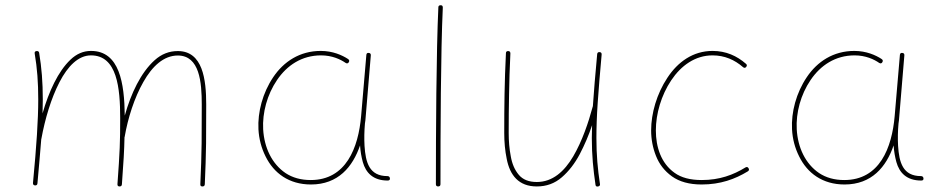

<svg xmlns="http://www.w3.org/2000/svg" viewBox="-20 -687 3529 716"><path d="M103 -4.9C102.5 0.5 105 3.9 110.4 4.4C115.7 4.9 119.1 2.4 119.6 -2.9C125.5 -65.9 129.9 -120.1 133.8 -167.5L134.3 -169.4C147.9 -243.7 170.4 -319.8 201.7 -380.4C232.9 -440.9 272.5 -480.5 319.3 -480.5C417 -480.5 428.2 -358.9 428.2 -245.6C428.2 -158.2 426.8 -121.1 418 -0.5C417.5 5.4 420.4 8.3 425.8 8.3C431.2 8.3 434.1 5.9 434.6 0.5C437.5 -41 439.9 -74.7 441.4 -100.6C442.9 -126.5 443.8 -151.4 444.3 -175.3L444.8 -176.3C457 -247.1 481 -322.3 514.6 -381.3C547.9 -440.4 590.8 -480 643.1 -480C724.6 -480 732.4 -379.9 732.4 -297.4C732.4 -248 732.4 -199.7 731.9 -152.8C731.4 -105.5 729.5 -54.7 727.1 -0.5C726.6 5.4 729 8.3 734.9 8.3C740.2 8.3 743.2 5.9 743.7 0.5C746.1 -53.7 748 -105 748.5 -152.3C749 -199.7 749 -248 749 -297.4C749 -390.6 736.3 -496.6 643.1 -496.6C610.8 -496.6 582 -485.4 556.6 -462.4C505.4 -416.5 468.3 -338.4 445.3 -255.9C443.8 -376 426.3 -497.1 319.3 -497.1C291 -497.1 265.6 -486.3 242.7 -464.4C196.8 -420.9 162.1 -345.7 138.7 -264.2C139.2 -282.2 139.6 -299.8 139.6 -315.9C139.6 -380.9 135.3 -434.1 126 -490.2C125 -495.1 121.6 -497.1 116.2 -496.6C110.8 -496.1 108.4 -492.7 109.4 -487.3C118.7 -432.1 122.6 -380.4 122.6 -315.9C122.6 -239.3 116.2 -144 103 -4.9Z M1138.7 -15.6C1102.1 -15.6 1070.8 -24.4 1044.9 -41.5C993.7 -76.2 965.3 -136.7 961.4 -204.6C958 -266.6 976.1 -334 1013.2 -388.7C1050.3 -443.4 1105.5 -480.5 1177.2 -480.5C1218.3 -480.5 1249.5 -465.8 1268.6 -452.6C1273.9 -449.2 1277.8 -450.2 1280.8 -455.1C1283.7 -460 1282.7 -463.9 1277.3 -467.3C1256.3 -481 1221.2 -497.1 1176.3 -497.1C1098.1 -497.1 1038.1 -457.5 999 -399.4C959.5 -340.8 940.4 -269 943.8 -204.6C945.8 -168.9 954.6 -135.3 970.2 -104C1001 -41 1058.1 1 1139.6 1C1241.2 1 1295.4 -64.9 1322.8 -145V-143.1C1324.2 -122.6 1327.6 -102.5 1333 -82.5C1344.2 -43 1371.1 -13.7 1425.8 -13.7C1432.1 -13.7 1434.6 -16.6 1434.1 -22C1433.6 -27.3 1430.2 -30.3 1424.8 -30.3C1356.9 -30.3 1343.3 -81.5 1339.4 -143.1C1337.9 -169.9 1338.4 -197.3 1340.8 -225.1V-225.6C1342.3 -234.4 1343.3 -243.2 1343.8 -252.4L1362.8 -480.5C1363.3 -485.8 1360.8 -489.3 1355 -489.7C1349.6 -490.2 1346.7 -487.8 1346.2 -482.4L1326.7 -254.4C1316.4 -135.7 1270.5 -15.6 1138.7 -15.6Z M1623.5 -667.5C1617.7 -667.5 1614.7 -665 1614.7 -659.7C1606.9 -493.7 1605.5 -190.4 1605.5 0C1605.5 5.4 1608.4 8.3 1613.8 8.3C1619.6 8.3 1622.6 5.4 1622.6 0C1622.6 -190.4 1623.5 -493.7 1631.3 -658.7C1631.3 -664.6 1628.9 -667.5 1623.5 -667.5Z M2223.6 -483.4C2224.1 -488.8 2221.7 -492.2 2216.3 -492.7C2210.9 -493.2 2207.5 -490.7 2207 -485.4C2199.7 -409.2 2194.8 -345.7 2190.9 -291L2190.4 -289.6C2174.3 -229.5 2150.9 -160.6 2117.7 -104C2084.5 -47.4 2040.5 -8.3 1981.9 -8.3C1952.1 -8.3 1929.7 -17.1 1914.6 -35.2C1899.4 -53.2 1889.6 -76.2 1884.8 -104C1879.4 -131.8 1877 -161.1 1877 -190.9C1877 -240.2 1877.4 -288.6 1878.4 -335.9C1878.9 -383.3 1880.9 -433.6 1883.3 -487.8C1883.3 -493.7 1880.4 -496.6 1875 -496.6C1869.6 -496.6 1866.7 -494.1 1866.7 -488.8C1861.3 -380.9 1860.4 -290 1860.4 -190.9C1860.4 -157.2 1863.3 -125 1869.6 -94.7C1881.3 -33.7 1914.1 8.3 1981.9 8.3C2017.6 8.3 2048.8 -2.9 2075.2 -25.9C2101.1 -48.3 2123.5 -77.1 2142.1 -112.3C2160.2 -147 2175.8 -183.1 2188 -220.2C2187.5 -203.6 2187 -187.5 2187 -172.4C2187 -107.4 2192.4 -54.2 2200.7 2C2201.2 7.3 2204.6 9.8 2210.9 8.3C2216.3 6.8 2218.3 3.9 2217.3 -1C2209 -56.2 2204.1 -107.9 2204.1 -172.4C2204.1 -210.9 2205.6 -255.4 2209 -304.7C2212.4 -354 2217.3 -413.6 2223.6 -483.4Z M2762.7 -437.5C2766.1 -441.9 2766.1 -445.8 2761.7 -449.2C2728 -478.5 2687.5 -497.1 2637.2 -497.1C2564.9 -497.1 2507.8 -456.5 2468.8 -397C2429.2 -337.4 2408.2 -264.6 2408.2 -200.7C2408.2 -168 2414.1 -136.2 2426.3 -105.5C2438.5 -74.7 2458 -49.3 2485.8 -29.3C2513.7 -9.3 2550.3 1 2596.7 1C2666.5 1 2721.2 -19 2768.6 -47.9C2773.4 -50.8 2774.4 -54.7 2771.5 -59.6C2768.6 -64.5 2764.6 -65.4 2759.8 -62.5C2714.4 -34.7 2663.6 -15.6 2596.7 -15.6C2554.2 -15.6 2520.5 -24.4 2495.6 -42.5C2445.3 -78.1 2425.8 -138.7 2425.8 -200.7C2425.8 -262.7 2445.8 -331.5 2482.9 -387.2C2520 -442.9 2572.8 -480.5 2637.2 -480.5C2682.1 -480.5 2719.7 -463.9 2751 -436.5C2755.4 -433.1 2759.3 -433.1 2762.7 -437.5Z M3128.4 -15.6C3091.8 -15.6 3060.5 -24.4 3034.7 -41.5C2983.4 -76.2 2955.1 -136.7 2951.2 -204.6C2947.8 -266.6 2965.8 -334 3002.9 -388.7C3040 -443.4 3095.2 -480.5 3167 -480.5C3208 -480.5 3239.3 -465.8 3258.3 -452.6C3263.7 -449.2 3267.6 -450.2 3270.5 -455.1C3273.4 -460 3272.5 -463.9 3267.1 -467.3C3246.1 -481 3210.9 -497.1 3166 -497.1C3087.9 -497.1 3027.8 -457.5 2988.8 -399.4C2949.2 -340.8 2930.2 -269 2933.6 -204.6C2935.5 -168.9 2944.3 -135.3 2960 -104C2990.7 -41 3047.9 1 3129.4 1C3231 1 3285.2 -64.9 3312.5 -145V-143.1C3314 -122.6 3317.4 -102.5 3322.8 -82.5C3334 -43 3360.8 -13.7 3415.5 -13.7C3421.9 -13.7 3424.3 -16.6 3423.8 -22C3423.3 -27.3 3419.9 -30.3 3414.6 -30.3C3346.7 -30.3 3333 -81.5 3329.1 -143.1C3327.6 -169.9 3328.1 -197.3 3330.6 -225.1V-225.6C3332 -234.4 3333 -243.2 3333.5 -252.4L3352.5 -480.5C3353 -485.8 3350.6 -489.3 3344.7 -489.7C3339.4 -490.2 3336.4 -487.8 3335.9 -482.4L3316.4 -254.4C3306.2 -135.7 3260.3 -15.6 3128.4 -15.6Z"/></svg>

Font: Mikhak Thin
Style: Regular
Weight: 100
Designer: Amin Abedi
Version: Version 3.2